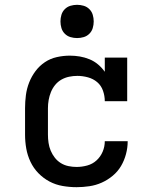

<svg xmlns="http://www.w3.org/2000/svg" viewBox="-20 -769 640 797"><path d="M298 8Q269 8 240 3Q211 -2 185.5 -15.5Q160 -29 139.5 -50Q119 -71 106.5 -97.5Q94 -124 89 -152.5Q84 -181 84 -210V-320Q84 -347 87.5 -374Q91 -401 101 -426.5Q111 -452 127.5 -474Q144 -496 166.5 -511Q189 -526 216 -532Q243 -538 270 -538Q291 -538 311.5 -534.5Q332 -531 351.5 -523Q371 -515 387 -501.5Q403 -488 415 -471V-530H508V-349H415Q415 -371 407.5 -392.5Q400 -414 383.5 -428Q367 -442 345 -448Q323 -454 301 -454Q284 -454 267 -450.5Q250 -447 235 -438.5Q220 -430 209 -416.5Q198 -403 191.5 -387Q185 -371 182 -354Q179 -337 179 -320V-210Q179 -193 181.5 -176Q184 -159 190.5 -143.5Q197 -128 207.5 -114.5Q218 -101 232.5 -92Q247 -83 264 -79.5Q281 -76 298 -76Q320 -76 342 -82Q364 -88 380.5 -103Q397 -118 406 -139Q415 -160 415 -183Q415 -183 415 -183Q415 -183 415 -183H510Q510 -183 510 -182.5Q510 -182 510 -182Q510 -156 503 -129.5Q496 -103 482.5 -80Q469 -57 448 -39.5Q427 -22 402.5 -11Q378 0 351 4Q324 8 298 8ZM300 -611Q286 -611 272.5 -615Q259 -619 249 -629Q239 -639 235 -652.5Q231 -666 231 -680Q231 -694 235 -707.5Q239 -721 249 -731Q259 -741 272.5 -745Q286 -749 300 -749Q314 -749 327.5 -745Q341 -741 351 -731Q361 -721 365 -707.5Q369 -694 369 -680Q369 -666 365 -652.5Q361 -639 351 -629Q341 -619 327.5 -615Q314 -611 300 -611Z"/></svg>

Font: Iosevka Slab Medium Extended
Style: Regular
Weight: 500
Width: 7
Monospace: yes
Designer: Belleve Invis
Foundry: Belleve Invis
Version: Version 11.1.1; ttfautohint (v1.8.3)